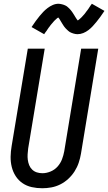

<svg xmlns="http://www.w3.org/2000/svg" viewBox="-20 -994 576 1022"><path d="M205 8Q176 8 149 2Q122 -4 100 -19Q78 -34 63.5 -56.5Q49 -79 42.5 -105.5Q36 -132 36.5 -160Q37 -188 42 -217L128 -735H218L130 -204Q128 -188 127 -173Q126 -158 128 -143Q130 -128 135.5 -114.5Q141 -101 151.5 -91Q162 -81 176 -76.5Q190 -72 206 -72Q227 -72 249 -81Q271 -90 286.5 -107.5Q302 -125 310 -146Q318 -167 322 -189L412 -735H503L411 -176Q407 -152 399 -128Q391 -104 377 -82Q363 -60 343.5 -42Q324 -24 301 -12.5Q278 -1 253.5 3.5Q229 8 205 8ZM215 -812 148 -850Q160 -868 170.5 -882.5Q181 -897 191 -909Q201 -921 210.5 -931Q220 -941 233 -951Q246 -961 261 -967.5Q276 -974 292 -974Q296 -974 301 -973Q306 -972 310.5 -971Q315 -970 319 -968.5Q323 -967 327.5 -965Q332 -963 335.5 -960.5Q339 -958 342 -955Q345 -952 348.5 -949Q352 -946 355 -942Q358 -938 361 -934.5Q364 -931 366 -927.5Q368 -924 370.5 -920.5Q373 -917 375 -913.5Q377 -910 380 -905Q383 -900 385.5 -896.5Q388 -893 389.5 -890.5Q391 -888 394 -885Q397 -887 399.5 -889Q402 -891 406 -894.5Q410 -898 412 -900Q414 -902 416 -904Q418 -906 420 -908.5Q422 -911 424.5 -913.5Q427 -916 429.5 -919Q432 -922 434.5 -925.5Q437 -929 439.5 -932.5Q442 -936 445 -939.5Q448 -943 450.5 -947Q453 -951 456 -955.5Q459 -960 462 -964.5Q465 -969 469 -974L536 -936Q524 -918 513.5 -903.5Q503 -889 493 -877Q483 -865 473.5 -854.5Q464 -844 451 -834Q438 -824 423 -818Q408 -812 392 -812Q387 -812 381.5 -813Q376 -814 371 -815.5Q366 -817 361 -819Q356 -821 351.5 -823.5Q347 -826 343.5 -829.5Q340 -833 336.5 -836Q333 -839 329 -843.5Q325 -848 322 -852Q319 -856 316.5 -860Q314 -864 311.5 -868Q309 -872 306 -877Q303 -882 300 -887Q297 -892 295 -895Q293 -898 290 -901Q286 -899 284 -897Q282 -895 278 -891.5Q274 -888 272 -886Q270 -884 268 -882Q266 -880 264 -877.5Q262 -875 259.5 -872Q257 -869 254.5 -866.5Q252 -864 249.5 -860.5Q247 -857 244.5 -853.5Q242 -850 239 -846.5Q236 -843 233.5 -838.5Q231 -834 228 -830Q225 -826 221.5 -821.5Q218 -817 215 -812Z"/></svg>

Font: Iosevka SS04 Medium Oblique
Style: Regular
Weight: 500
Italic angle: -9°
Monospace: yes
Designer: Belleve Invis
Foundry: Belleve Invis
Version: Version 19.0.0; ttfautohint (v1.8.4)